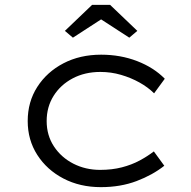

<svg xmlns="http://www.w3.org/2000/svg" viewBox="-20 -760 787 790"><path d="M395 10Q309 10 241 -25.5Q173 -61 133.5 -122.5Q94 -184 94 -262Q94 -341 133.5 -402.5Q173 -464 241 -499.5Q309 -535 396 -535Q476 -535 544.5 -508.5Q613 -482 658 -436L614 -376Q589 -401 554 -420.5Q519 -440 478 -452Q437 -464 393 -464Q329 -464 279 -437.5Q229 -411 200.5 -365.5Q172 -320 172 -262Q172 -203 202 -157.5Q232 -112 282 -86.5Q332 -61 392 -61Q441 -61 481.5 -71.5Q522 -82 554.5 -99.5Q587 -117 613 -137L656 -78Q608 -40 542 -15Q476 10 395 10ZM280 -605 247 -633 359 -740H433L545 -633L512 -605L381 -690H411Z"/></svg>

Font: Lexend Mega Light
Style: Regular
Weight: 300
Version: Version 1.007